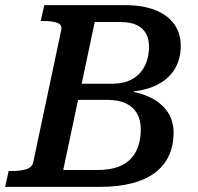

<svg xmlns="http://www.w3.org/2000/svg" viewBox="-44 -730 772 750"><path d="M374 -340H261L203 -66H337Q383 -66 415.5 -77.5Q448 -89 468 -111Q488 -133 497 -162Q506 -191 506 -225Q506 -260 492 -285.5Q478 -311 449 -325.5Q420 -340 374 -340ZM425 -644H326L275 -403H395Q431 -403 458 -414Q485 -425 502.5 -444.5Q520 -464 529 -490Q538 -516 538 -548Q538 -577 526.5 -598.5Q515 -620 490.5 -632Q466 -644 425 -644ZM437 -370 482 -387 475 -353 424 -378Q492 -373 538.5 -351.5Q585 -330 609.5 -294.5Q634 -259 634 -212Q634 -161 615.5 -121.5Q597 -82 561 -55Q525 -28 471 -14Q417 0 345 0H-24L-10 -62H1Q34 -62 57.5 -68.5Q81 -75 86 -97L195 -612Q200 -633 180.5 -640.5Q161 -648 126 -648H115L129 -710H441Q516 -710 565 -689.5Q614 -669 638 -633.5Q662 -598 662 -551Q662 -497 636.5 -457Q611 -417 561 -394.5Q511 -372 437 -370Z"/></svg>

Font: Roboto Serif Medium
Style: Italic
Weight: 500
Italic angle: -10°
Designer: Greg Gazdowicz
Foundry: Commercial Type
Version: Version 1.008